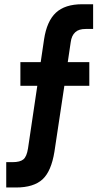

<svg xmlns="http://www.w3.org/2000/svg" viewBox="-20 -710 459 887"><path d="M8.8 39.1H38.1Q72.3 39.1 87.9 26.4Q103.5 13.7 109.4 -24.4L152.3 -313.5H74.2V-422.9H168L183.6 -528.3Q196.3 -612.3 238.3 -651.4Q280.3 -690.4 359.4 -690.4H410.2V-576.2H376Q343.8 -576.2 328.1 -561.5Q310.5 -545.9 306.6 -514.6L293 -422.9H392.6V-313.5H277.3L231.4 -8.8Q216.8 81.1 176.8 118.2Q135.7 156.2 53.7 156.2H8.8Z"/></svg>

Font: Altinn-DIN
Style: DIN-Bold
Weight: 700
Designer: Charles Nix
Foundry: Altinn
Version: Version 2.00